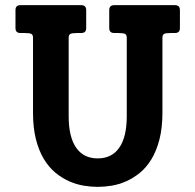

<svg xmlns="http://www.w3.org/2000/svg" viewBox="-20 -708 757 744"><path d="M677.2 -599.1Q677.2 -580.1 658.2 -580.1H643.1Q621.6 -580.1 615.5 -576.4Q609.4 -572.8 609.4 -562V-272Q609.4 -212.4 597.9 -167.7Q586.4 -123 566.9 -91.1Q547.4 -59.1 522 -38.3Q496.6 -17.6 468.8 -5.4Q440.9 6.8 412.6 11.5Q384.3 16.1 358.9 16.1H358.4Q333 16.1 304.7 11.5Q276.4 6.8 248.5 -5.4Q220.7 -17.6 195.3 -38.3Q169.9 -59.1 150.4 -91.1Q130.9 -123 119.4 -167.7Q107.9 -212.4 107.9 -272V-562Q107.9 -572.8 101.8 -576.4Q95.7 -580.1 74.2 -580.1H59.1Q40 -580.1 40 -599.1V-668.9Q40 -688 59.1 -688H294.9Q314 -688 314 -668.9V-599.1Q314 -580.1 294.9 -580.1H279.8Q258.8 -580.1 252.4 -576.4Q246.1 -572.8 246.1 -562V-257.8Q246.1 -177.7 274.9 -136Q303.7 -94.2 358.4 -94.2Q413.6 -94.2 442.4 -136Q471.2 -177.7 471.2 -257.8V-562Q471.2 -572.8 464.8 -576.4Q458.5 -580.1 437.5 -580.1H422.4Q403.3 -580.1 403.3 -599.1V-668.9Q403.3 -688 422.4 -688H658.2Q677.2 -688 677.2 -668.9Z"/></svg>

Font: New Telegraph
Style: Bold
Weight: 700
Designer: Frank Baranowski
Foundry: Frank Baranowski
Version: Version 3.001